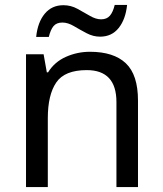

<svg xmlns="http://www.w3.org/2000/svg" viewBox="-20 -755 658 775"><path d="M343 -546Q439 -546 488 -499.5Q537 -453 537 -349V0H450V-343Q450 -472 330 -472Q241 -472 207 -422Q173 -372 173 -278V0H85V-536H156L169 -463H174Q200 -505 246 -525.5Q292 -546 343 -546ZM126 -606Q132 -665 160.5 -699.5Q189 -734 236 -734Q266 -734 292.5 -719.5Q319 -705 343 -691Q367 -677 388 -677Q411 -677 423.5 -691.5Q436 -706 443 -735H493Q487 -677 459 -642Q431 -607 384 -607Q356 -607 329.5 -621Q303 -635 278.5 -649.5Q254 -664 232 -664Q208 -664 196 -649.5Q184 -635 177 -606Z"/></svg>

Font: Noto Sans Anatolian Hieroglyphs
Style: Regular
Weight: 400
Designer: Monotype Design Team
Foundry: Monotype Imaging Inc.
Version: Version 2.001; ttfautohint (v1.8.4.7-5d5b)